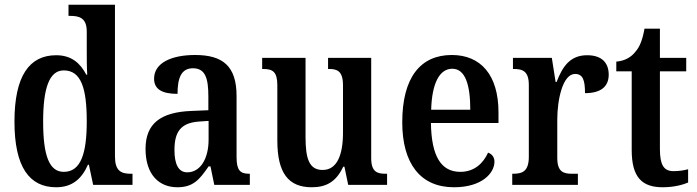

<svg xmlns="http://www.w3.org/2000/svg" viewBox="-20 -780 2941 810"><path d="M217 10C285 10 325 -26 351 -85H355L373 0H539V-47H531C490 -47 465 -60 465 -120V-760H269V-713H276C314 -713 346 -705 346 -647V-574C346 -537 346 -496 348 -465H344C319 -513 282 -547 217 -547C104 -547 41 -460 41 -267C41 -75 104 10 217 10ZM249 -55C187 -55 162 -125 162 -267C162 -406 187 -483 249 -483C323 -483 346 -406 346 -268C346 -132 321 -55 249 -55Z M728 10C796 10 822 -23 860 -78H868L884 0H1034V-47H1031C992 -47 978 -63 978 -118V-375C978 -502 919 -548 803 -548C704 -548 630 -515 630 -448C630 -404 663 -384 729 -384C729 -450 744 -492 794 -492C847 -492 859 -448 859 -373V-315L788 -312C658 -307 594 -259 594 -152C594 -41 653 10 728 10ZM770 -53C733 -53 716 -87 716 -147C716 -222 741 -261 817 -267L860 -270V-191C860 -110 825 -53 770 -53Z M1295 10C1355 10 1398 -12 1428 -77H1433L1449 0H1613V-47H1607C1572 -47 1546 -54 1546 -113V-536H1364V-489H1368C1402 -489 1427 -481 1427 -420V-221C1427 -126 1402 -63 1341 -63C1284 -63 1269 -111 1269 -202V-536H1086V-489H1090C1130 -489 1150 -478 1150 -420V-187C1150 -51 1196 10 1295 10Z M1895 10C2015 10 2066 -51 2066 -98C2066 -118 2054 -131 2039 -136C2019 -92 1982 -55 1922 -55C1842 -55 1800 -119 1798 -261H2083V-306C2083 -464 2008 -548 1886 -548C1753 -548 1677 -452 1677 -264C1677 -91 1753 10 1895 10ZM1964 -317H1799C1802 -428 1834 -490 1888 -490C1943 -490 1964 -422 1964 -317Z M2141 0H2418V-47H2393C2357 -47 2331 -55 2331 -114V-275C2331 -360 2354 -468 2406 -468C2439 -468 2448 -442 2448 -387C2514 -387 2548 -414 2548 -465C2548 -514 2520 -547 2457 -547C2387 -547 2354 -502 2328 -434H2324L2308 -536H2144V-489H2147C2185 -489 2211 -480 2211 -421V-119C2211 -56 2183 -47 2144 -47H2141Z M2776 10C2826 10 2865 -2 2883 -10V-66C2864 -61 2845 -58 2821 -58C2780 -58 2764 -85 2764 -151V-479H2875V-536H2764V-659H2699C2690 -609 2678 -581 2660 -561C2643 -539 2616 -523 2580 -520V-479H2645V-147C2645 -30 2690 10 2776 10Z"/></svg>

Font: Noto Serif Sinhala Condensed SemiBold
Style: Regular
Weight: 600
Width: 3
Designer: Jelle Bosma - Monotype Design Team
Foundry: Monotype Imaging Inc.
Version: Version 2.007